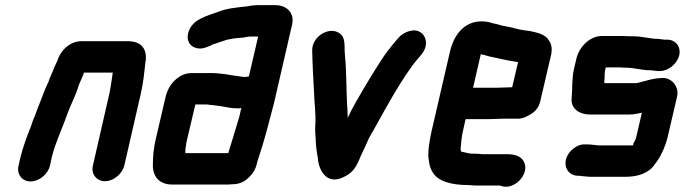

<svg xmlns="http://www.w3.org/2000/svg" viewBox="-20 -651 2661 746"><path d="M174 -7 180 -34C181 -39 182 -46 186 -57C188 -66 191 -75 194 -83C208 -124 229 -171 243 -212C257 -249 276 -284 286 -320L291 -332C297 -343 300 -354 305 -365L306 -369H418L415 -347C412 -331 410 -311 406 -292L341 -8C333 25 355 53 388 53C421 53 455 25 463 -8L528 -291C537 -331 541 -373 545 -408C554 -460 530 -491 476 -491H301C255 -493 216 -458 203 -415C195 -399 190 -388 184 -372C179 -360 172 -345 168 -332L163 -322C151 -296 139 -260 127 -232L116 -202C111 -191 106 -179 102 -165C86 -124 69 -81 58 -34L52 -7C44 26 66 54 99 54C132 54 166 26 174 -7Z M930 -352C927 -352 923 -352 920 -353C900 -356 874 -359 855 -363L835 -365C826 -366 818 -367 809 -367H723C707 -367 691 -362 677 -353C650 -335 632 -310 623 -273L583 -101C581 -93 580 -85 579 -78L576 -56C575 -44 574 -24 574 -13C572 32 597 66 649 66H859C866 66 873 66 880 65C908 65 929 57 947 38C968 18 975 1 981 -27C982 -31 984 -36 986 -42C997 -76 1005 -101 1015 -138C1024 -174 1036 -215 1045 -252L1115 -556C1125 -601 1094 -631 1050 -631H980C965 -631 950 -628 938 -626C898 -622 858 -618 825 -604C784 -589 735 -578 716 -536C699 -499 716 -470 744 -464C765 -459 782 -467 801 -475L803 -477C816 -481 834 -487 848 -492C872 -501 898 -503 925 -505C934 -507 944 -509 952 -509H983L947 -354C941 -353 938 -352 930 -352ZM703 -87C703 -92 704 -96 705 -101L739 -245H782C785 -245 788 -245 792 -244L811 -242C818 -241 825 -240 834 -239C857 -236 876 -230 902 -230C907 -230 913 -230 918 -231C914 -220 913 -209 910 -198C895 -149 881 -101 867 -56H700C700 -66 700 -76 703 -87Z M1193 -455C1194 -403 1197 -350 1200 -296C1201 -249 1208 -212 1205 -164C1203 -139 1207 -121 1207 -98C1208 -79 1212 -52 1215 -36C1218 8 1248 69 1313 38C1347 22 1360 5 1375 -29C1383 -50 1398 -77 1407 -100C1416 -122 1430 -141 1440 -161C1463 -203 1489 -249 1513 -290C1543 -339 1573 -388 1608 -428L1618 -440C1645 -473 1637 -509 1616 -524C1589 -544 1548 -527 1527 -503L1517 -491C1495 -465 1476 -441 1458 -412C1436 -378 1413 -341 1392 -305C1373 -272 1347 -229 1331 -193C1331 -205 1330 -215 1330 -223C1325 -291 1327 -373 1320 -440C1317 -474 1324 -505 1299 -522C1258 -550 1192 -509 1193 -455Z M1905 -310H1818L1848 -440C1864 -438 1879 -431 1894 -429C1921 -424 1945 -417 1973 -413L1990 -410H1993L1970 -312H1967C1955 -312 1920 -310 1905 -310ZM1939 -190H1992C2006 -189 2022 -195 2042 -207C2062 -219 2074 -236 2079 -257L2122 -441C2125 -460 2124 -477 2114 -492C2100 -517 2071 -524 2036 -531L2019 -533C1993 -536 1970 -545 1944 -549C1928 -551 1912 -558 1897 -560C1882 -565 1869 -568 1851 -568C1784 -568 1743 -516 1728 -449L1657 -142C1654 -129 1652 -117 1650 -106C1645 -75 1642 -53 1646 -29C1649 -9 1651 3 1661 18C1681 54 1735 68 1799 68C1808 68 1819 70 1829 70H1922L1929 72C1978 88 2035 28 2018 -17C2010 -41 1985 -52 1949 -52H1851C1843 -53 1835 -54 1826 -54H1812C1806 -55 1802 -55 1799 -56L1785 -59C1780 -60 1775 -61 1772 -62H1771C1771 -65 1769 -71 1770 -76C1772 -96 1773 -118 1779 -143L1789 -188H1876C1891 -188 1925 -190 1939 -190Z M2572 -497H2561C2552 -498 2544 -499 2537 -500C2504 -500 2476 -510 2442 -510H2423C2416 -511 2409 -511 2402 -511H2317C2271 -511 2230 -467 2220 -425L2210 -383C2201 -342 2205 -308 2201 -270C2197 -230 2229 -206 2274 -206H2425C2443 -206 2458 -210 2474 -213L2452 -118C2450 -110 2445 -100 2441 -93C2441 -91 2441 -89 2439 -86H2312C2294 -86 2280 -90 2261 -90H2255C2238 -91 2222 -85 2207 -73C2159 -35 2172 30 2225 32H2231C2233 32 2235 32 2238 33L2260 35C2268 36 2276 36 2284 36H2409C2459 36 2502 22 2525 -14L2534 -26C2551 -51 2566 -85 2574 -118L2611 -277C2619 -311 2592 -348 2557 -348C2519 -348 2488 -336 2454 -328H2329C2327 -331 2328 -340 2329 -343C2329 -354 2329 -370 2332 -383L2334 -389H2391C2398 -388 2405 -388 2412 -388C2444 -388 2473 -378 2505 -378C2515 -378 2528 -375 2538 -375H2544C2577 -375 2611 -403 2619 -436C2627 -469 2605 -497 2572 -497Z"/></svg>

Font: Electronic
Style: TiIt
Weight: 900
Version: Version 1.011